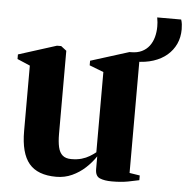

<svg xmlns="http://www.w3.org/2000/svg" viewBox="-50 -711 753 770"><g transform="rotate(5 327.0 -326.0)"><path d="M428 9Q398 9 379.5 1.2Q361 -6.5 361 -35V-86Q344.5 -61 320.8 -39Q297 -17 267.5 -3.5Q238 10 204 10Q129 10 94.5 -31.2Q60 -72.5 60 -161.5V-425L8.5 -447V-465.5L161.5 -514H178.5L200.5 -497V-163Q200.5 -130.5 205.5 -109Q210.5 -87.5 223 -76.8Q235.5 -66 258 -66Q281.5 -66 299.5 -71.2Q317.5 -76.5 331.2 -84.8Q345 -93 356 -102V-425L299 -447V-465.5L453.5 -514H472.5L496 -497V-31L537.5 -24.5V-5.5Q520 -1.5 492.5 3.8Q465 9 428 9ZM481 -478 459.5 -514Q485 -514 503 -522.8Q521 -531.5 532.8 -547Q544.5 -562.5 550 -582.8Q555.5 -603 555.5 -625.5Q555.5 -633.5 554.8 -642.5Q554 -651.5 552 -662H648.5Q651.5 -653.5 652.8 -643.2Q654 -633 654 -623Q654 -590.5 641.8 -564Q629.5 -537.5 607 -518.2Q584.5 -499 552.5 -488.5Q520.5 -478 481 -478Z"/></g></svg>

Font: Merriweather 144pt
Style: Bold
Weight: 700
Version: Version 2.100